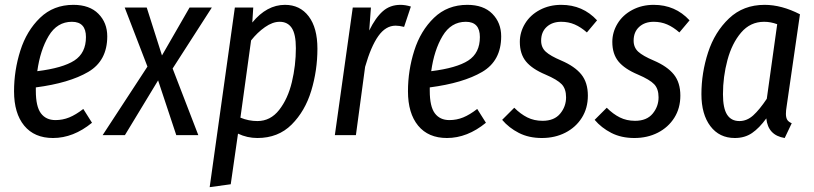

<svg xmlns="http://www.w3.org/2000/svg" viewBox="-20 -558 3361 793"><path d="M128 -197V-183Q128 -118 149 -90Q170 -62 209 -62Q239 -62 266 -73Q293 -84 324 -108L360 -51Q283 12 199 12Q122 12 80 -39Q38 -90 38 -181Q38 -267 64 -349Q90 -431 145.5 -484.5Q201 -538 283 -538Q350 -538 386.5 -501Q423 -464 423 -408Q423 -307 344.5 -261Q266 -215 128 -197ZM134 -264Q239 -277 287 -308Q335 -339 335 -405Q335 -468 277 -468Q216 -468 181 -409.5Q146 -351 134 -264Z M693 -275 799 0H708L633 -226L496 0H404L589 -283L495 -527H586L649 -329L763 -527H855Z M950 -527H1026L1022 -465Q1082 -538 1157 -538Q1219 -538 1255 -490.5Q1291 -443 1291 -357Q1291 -267 1265.5 -183Q1240 -99 1184.5 -43.5Q1129 12 1043 12Q1001 12 963 -6L933 203L846 215ZM1202 -359Q1202 -417 1185 -442.5Q1168 -468 1135 -468Q1106 -468 1074.5 -446Q1043 -424 1017 -391L973 -72Q1007 -58 1043 -58Q1097 -58 1133 -104Q1169 -150 1185.5 -219Q1202 -288 1202 -359Z M1677 -531 1649 -447Q1629 -452 1614 -452Q1573 -452 1542.5 -409Q1512 -366 1488 -282L1450 0H1363L1437 -527H1512L1505 -432Q1531 -485 1561 -511.5Q1591 -538 1634 -538Q1654 -538 1677 -531Z M1755 -197V-183Q1755 -118 1776 -90Q1797 -62 1836 -62Q1866 -62 1893 -73Q1920 -84 1951 -108L1987 -51Q1910 12 1826 12Q1749 12 1707 -39Q1665 -90 1665 -181Q1665 -267 1691 -349Q1717 -431 1772.5 -484.5Q1828 -538 1910 -538Q1977 -538 2013.5 -501Q2050 -464 2050 -408Q2050 -307 1971.5 -261Q1893 -215 1755 -197ZM1761 -264Q1866 -277 1914 -308Q1962 -339 1962 -405Q1962 -468 1904 -468Q1843 -468 1808 -409.5Q1773 -351 1761 -264Z M2446 -474 2404 -424Q2379 -446 2353.5 -457Q2328 -468 2298 -468Q2261 -468 2238 -447Q2215 -426 2215 -390Q2215 -362 2234 -344.5Q2253 -327 2298 -308Q2354 -284 2381 -250.5Q2408 -217 2408 -163Q2408 -111 2383 -71.5Q2358 -32 2315 -10Q2272 12 2218 12Q2164 12 2123 -9Q2082 -30 2054 -63L2104 -113Q2130 -87 2158 -73Q2186 -59 2221 -59Q2269 -59 2293.5 -88.5Q2318 -118 2318 -156Q2318 -191 2300 -210Q2282 -229 2233 -250Q2178 -273 2152.5 -304Q2127 -335 2127 -385Q2127 -425 2148.5 -460.5Q2170 -496 2209.5 -517Q2249 -538 2298 -538Q2387 -538 2446 -474Z M2828 -474 2786 -424Q2761 -446 2735.5 -457Q2710 -468 2680 -468Q2643 -468 2620 -447Q2597 -426 2597 -390Q2597 -362 2616 -344.5Q2635 -327 2680 -308Q2736 -284 2763 -250.5Q2790 -217 2790 -163Q2790 -111 2765 -71.5Q2740 -32 2697 -10Q2654 12 2600 12Q2546 12 2505 -9Q2464 -30 2436 -63L2486 -113Q2512 -87 2540 -73Q2568 -59 2603 -59Q2651 -59 2675.5 -88.5Q2700 -118 2700 -156Q2700 -191 2682 -210Q2664 -229 2615 -250Q2560 -273 2534.5 -304Q2509 -335 2509 -385Q2509 -425 2530.5 -460.5Q2552 -496 2591.5 -517Q2631 -538 2680 -538Q2769 -538 2828 -474Z M3284 -499 3229 -119Q3226 -101 3226 -88Q3226 -73 3231 -64Q3236 -55 3250 -49L3221 12Q3152 1 3145 -69Q3116 -29 3086 -8.5Q3056 12 3015 12Q2951 12 2914 -37Q2877 -86 2877 -169Q2877 -257 2904.5 -341.5Q2932 -426 2991 -482Q3050 -538 3138 -538Q3208 -538 3284 -499ZM2966 -169Q2966 -111 2983 -84.5Q3000 -58 3034 -58Q3065 -58 3091 -81.5Q3117 -105 3147 -150L3190 -458Q3163 -468 3136 -468Q3079 -468 3041 -423.5Q3003 -379 2984.5 -310Q2966 -241 2966 -169Z"/></svg>

Font: Fira Sans Compressed
Style: Italic
Weight: 400
Width: 1
Italic angle: -8°
Designer: bBox Type GmbH & Carrois Corporate GbR & Edenspiekermann AG
Foundry: bBox Type GmbH & Carrois Corporate GbR & Edenspiekermann AG
Version: Version 4.301